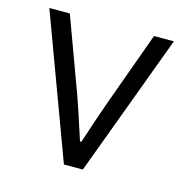

<svg xmlns="http://www.w3.org/2000/svg" viewBox="-84 -605 661 685"><g transform="rotate(15 246.5 -263.0)"><path d="M210.9 0 16.1 -525.9H91.8L192.9 -251Q208.5 -207.5 245.1 -94.2H250Q288.6 -211.4 303.2 -251L402.8 -525.9H476.1L280.8 0Z"/></g></svg>

Font: Archivo Light
Style: Regular
Weight: 300
Designer: Hector Gatti
Foundry: Omnibus-Type
Version: Version 2.001